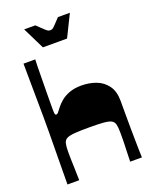

<svg xmlns="http://www.w3.org/2000/svg" viewBox="-167 -1014 877 1105"><g transform="rotate(-20 271.0 -462.0)"><path d="M50 0Q51 -102 51.5 -166.5Q52 -231 52.5 -268Q53 -305 53 -324Q53 -343 53 -352Q53 -361 53 -370Q53 -379 53 -388.5Q53 -398 53 -416.5Q53 -435 52.5 -472.5Q52 -510 51.5 -574.5Q51 -639 50 -740H122Q121 -733 120.5 -701Q120 -669 119.5 -625.5Q119 -582 118.5 -539.5Q118 -497 118 -466.5Q118 -436 118 -431Q118 -417 119.5 -408.5Q121 -400 128 -400Q133 -400 139.5 -407Q146 -414 160 -433Q172 -449 192.5 -466.5Q213 -484 244.5 -496Q276 -508 319 -508Q367 -508 408.5 -492.5Q450 -477 476 -441.5Q502 -406 502 -347Q502 -299 502 -255Q502 -211 502.5 -173Q503 -135 503.5 -102.5Q504 -70 504.5 -44.5Q505 -19 506 0H434Q435 -42 436 -68.5Q437 -95 437.5 -111.5Q438 -128 438 -138.5Q438 -149 438 -158Q438 -167 438 -179Q438 -209 433.5 -227Q429 -245 413.5 -253Q398 -261 366 -263.5Q334 -266 278 -266Q223 -266 190.5 -263.5Q158 -261 142.5 -253Q127 -245 122.5 -227Q118 -209 118 -179Q118 -164 118 -153Q118 -142 118.5 -126.5Q119 -111 120 -81.5Q121 -52 122 0ZM187 -790 121 -924H189Q218 -896 230.5 -884.5Q243 -873 248.5 -870.5Q254 -868 261 -868Q269 -868 274 -870.5Q279 -873 290.5 -884.5Q302 -896 328 -924H401L335 -790Z"/></g></svg>

Font: Ojuju ExtraBold
Style: Regular
Weight: 800
Designer: Chisaokwu Joboson, Mirko Velimirovic
Foundry: Udi Foundry
Version: Version 1.000